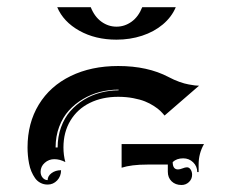

<svg xmlns="http://www.w3.org/2000/svg" viewBox="-20 -665 680 548"><path d="M58.6 -244.1Q58.6 -313.7 90.8 -366.6Q123 -419.4 181.8 -448Q240.5 -476.6 317.4 -476.6Q401.4 -476.6 461.2 -445.1Q476.8 -436.8 491.9 -431.4Q507.1 -426 518.7 -424Q530.3 -421.9 536.6 -421.1Q543 -420.4 548.1 -420.4L449.7 -335.2Q444.1 -342 437.6 -348.4Q431.2 -354.7 419.3 -362.4Q407.5 -370.1 393.8 -375.6Q380.1 -381.1 360.1 -384.9Q340.1 -388.7 317.4 -388.7Q271.5 -388.7 236.2 -371.2Q200.9 -353.8 181 -320.8Q161.1 -287.8 161.1 -244.1Q161.1 -222.2 166.5 -202.4Q150.6 -210.7 135 -210.7Q119.4 -210.7 107.7 -200.3Q95.9 -189.9 95.9 -174.6Q95.9 -164.8 101.8 -157.8Q107.7 -150.9 116 -150.9Q116 -162.6 127.2 -170.9Q138.4 -179.2 154.3 -179.2Q154.3 -161.9 143.1 -150Q131.8 -138.2 116 -138.2Q104.7 -138.2 95.5 -143.1Q86.2 -147.9 80.1 -156.6Q74 -165.3 69.6 -175.7Q65.2 -186 62.9 -198.5Q60.5 -210.9 59.6 -221.9Q58.6 -232.9 58.6 -244.1ZM138.7 -244.1H144.5Q144.5 -275.1 154.3 -302Q164.1 -328.9 180.8 -347.9Q197.5 -366.9 219.7 -380.5Q241.9 -394 267 -400.6Q292 -407.2 318.4 -407.2V-409.2Q291.5 -409.2 265.7 -402.6Q240 -396 216.9 -382.3Q193.8 -368.7 176.5 -349.5Q159.2 -330.3 148.9 -303.1Q138.7 -275.9 138.7 -244.1ZM327.1 -186.3V-253.9H562.3Q546.9 -227.3 546.9 -195.3V-173.8H543Q543 -190.4 531.2 -201.8Q519.5 -213.1 502.9 -213.1Q484.1 -213.1 472.9 -202.4Q472.9 -181.6 488 -181.4Q493.2 -181.4 500.9 -184.4Q508.5 -187.5 513.7 -187.5Q519.8 -187.5 524 -181.3Q528.3 -175 528.3 -166.3Q528.3 -154.1 519.4 -145.5Q510.5 -137 498 -137Q480.7 -137 469.8 -147.5Q459 -158 459 -174.8V-195.3H400.4Q355 -195.3 327.1 -186.3ZM143.3 -644.5H239Q250 -616.9 269.7 -602.9Q289.3 -588.9 312.5 -588.9Q335.7 -588.9 355.3 -602.9Q375 -616.9 386 -644.5H481.7Q470 -616.5 444.8 -595.3Q419.7 -574.2 385.4 -563Q351.1 -551.8 312.5 -551.8Q252.2 -551.8 206.5 -577.3Q160.9 -602.8 143.3 -644.5Z"/></svg>

Font: AgreloyInT3
Style: Medium
Weight: 400
Designer: gluk
Foundry: gluk
Version: Version 0.27